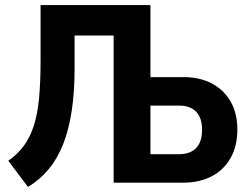

<svg xmlns="http://www.w3.org/2000/svg" viewBox="-20 -725 996 762"><path d="M91 17 13 -87Q49 -112 74 -145.5Q99 -179 114 -225.5Q129 -272 135 -335.5Q141 -399 141 -483V-705H577V-419H708Q773 -419 821 -393.5Q869 -368 895.5 -321.5Q922 -275 922 -211Q922 -146 895.5 -98.5Q869 -51 820.5 -25.5Q772 0 707 0H431V-584H276V-453Q276 -362 265 -287.5Q254 -213 231.5 -155Q209 -97 174 -54.5Q139 -12 91 17ZM577 -113H690Q735 -113 758.5 -137.5Q782 -162 782 -210Q782 -257 758.5 -281.5Q735 -306 690 -306H577Z"/></svg>

Font: Nunito Sans 10pt Condensed ExtraBold
Style: Regular
Weight: 800
Width: 3
Designer: Vernon Adams
Foundry: Vernon Adams
Version: Version 3.101;gftools[0.9.27]